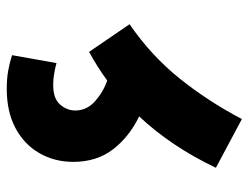

<svg xmlns="http://www.w3.org/2000/svg" viewBox="-106 -620 754 583"><g transform="rotate(-90 271.5 -328.0)"><path d="M202 29 54 -50Q87 -119 126 -177Q165 -235 210 -283Q148 -313 110 -362.5Q72 -412 72 -483Q72 -540 98.5 -586Q125 -632 174.5 -658.5Q224 -685 294 -685Q325 -685 349.5 -680.5Q374 -676 396 -669L372 -534Q335 -544 306 -544Q264 -544 246 -523Q228 -502 228 -477Q228 -442 256 -417Q284 -392 319 -380Q360 -410 406 -435L490 -312Q395 -247 325.5 -160.5Q256 -74 202 29Z"/></g></svg>

Font: Noto Sans Arabic SemCond ExtBd
Style: Regular
Weight: 800
Width: 4
Designer: Monotype Design Team, Nadine Chahine, Nizar Qandah and Khaled Hosny
Foundry: Monotype Imaging Inc.
Version: Version 2.012; ttfautohint (v1.8.4.7-5d5b)